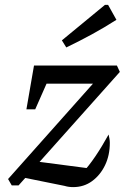

<svg xmlns="http://www.w3.org/2000/svg" viewBox="-20 -758 521 785"><path d="M28 0 13 -26 426 -490H458L470 -464L56 0ZM244 2 61 -35 120 -99 357 -68 314 -48Q343 -79 370 -119Q397 -159 424 -208Q426 -200 427.5 -191Q429 -182 429 -174Q429 -123 409.5 -82.5Q390 -42 356.5 -17.5Q323 7 279 7Q260 7 244 2ZM88 -311 119 -490H203L124 -311ZM147 -416 119 -490H458L382 -416ZM251 -564 233 -593 409 -738H422L456 -677Q406 -645 355.5 -617.5Q305 -590 251 -564Z"/></svg>

Font: Piazzolla Thin Medium
Style: Italic
Weight: 500
Italic angle: -11.3°
Version: Version 2.005